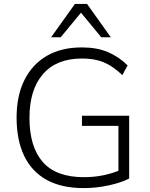

<svg xmlns="http://www.w3.org/2000/svg" viewBox="-20 -956 767 984"><path d="M409 8Q295 8 218.5 -34.5Q142 -77 103.5 -158Q65 -239 65 -353Q65 -465 105 -545.5Q145 -626 219.5 -669.5Q294 -713 399 -713Q476 -713 532 -689.5Q588 -666 634 -621L607 -571Q574 -602 543.5 -620.5Q513 -639 478.5 -647.5Q444 -656 399 -656Q270 -656 200.5 -576.5Q131 -497 131 -352Q131 -204 199 -126Q267 -48 410 -48Q463 -48 511 -58Q559 -68 602 -87L587 -47V-311H400V-363H642V-41Q602 -20 537.5 -6Q473 8 409 8ZM242 -765 364 -936H426L548 -765H499L395 -891L291 -765Z"/></svg>

Font: Mulish ExtraLight Light
Style: Regular
Weight: 300
Version: Version 3.603